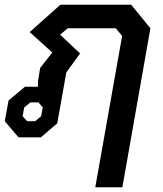

<svg xmlns="http://www.w3.org/2000/svg" viewBox="-32 -578 686 808"><path d="M482 -427 455 -459H253L221 -432L305 -353L247 -273L209 -59L140 0H46L-12 -68L4 -155L73 -213H128V-237L137 -292L188 -357L93 -443L222 -558H520L601 -459L483 210H369ZM116 -68 141 -89 148 -126 130 -147H96L70 -126L63 -89L82 -68Z"/></svg>

Font: Chakra Petch SemiBold
Style: Italic
Weight: 600
Italic angle: -10°
Designer: Katatrad Aksorn Co.,Ltd.
Foundry: Cadson Demak Co.,Ltd.
Version: Version 1.000; ttfautohint (v1.6)